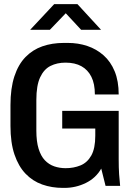

<svg xmlns="http://www.w3.org/2000/svg" viewBox="-20 -905 640 935"><path d="M286 10Q232 10 185.5 -6.5Q139 -23 104.5 -59Q70 -95 50.5 -152.5Q31 -210 31 -292V-393Q31 -475 50 -533Q69 -591 104 -627Q139 -663 186.5 -679.5Q234 -696 291 -696H310Q361 -696 405.5 -681Q450 -666 484.5 -635.5Q519 -605 538.5 -557.5Q558 -510 558 -445H442Q442 -497 425 -531Q408 -565 376.5 -582.5Q345 -600 299 -600Q258 -600 226 -584Q194 -568 175.5 -528.5Q157 -489 157 -418V-269Q157 -216 168 -180.5Q179 -145 198.5 -124.5Q218 -104 244 -95Q270 -86 300 -86Q339 -86 372 -99.5Q405 -113 424.5 -147.5Q444 -182 444 -244V-279H283V-365H558V-130Q558 -88 560 -57Q562 -26 565 0H494L473 -84Q447 -38 398 -14Q349 10 294 10ZM127 -760 244 -885H357L472 -760H375L283 -859H318L223 -760Z"/></svg>

Font: Chivo Mono Medium
Style: Regular
Weight: 500
Monospace: yes
Designer: Hector Gatti
Foundry: Omnibus-Type
Version: Version 1.008